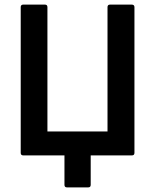

<svg xmlns="http://www.w3.org/2000/svg" viewBox="-20 -675 673 834"><path d="M271 139Q260 139 260 128V0H81Q70 0 70 -11V-644Q70 -655 81 -655H175Q186 -655 186 -644V-104H447V-644Q447 -655 458 -655H552Q564 -655 564 -644V-11Q564 0 553 0H374V128Q374 139 363 139Z"/></svg>

Font: Sofia Sans Semi Condensed
Style: Bold
Weight: 700
Designer: Botio Nikoltchev, Ani Petrova
Foundry: lettersoup
Version: Version 4.100; ttfautohint (v1.8.4.7-5d5b)